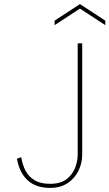

<svg xmlns="http://www.w3.org/2000/svg" viewBox="-20 -912 535 939"><path d="M360 -700H382V-155Q382 -114 363.5 -76.5Q345 -39 310 -16Q275 7 225 7Q155 7 114.5 -31Q74 -69 63 -136L84 -143Q89 -108 104.5 -78Q120 -48 149 -30.5Q178 -13 225 -13Q277 -13 306.5 -36.5Q336 -60 348 -93Q360 -126 360 -155ZM495 -789 371 -870 247 -789V-811L371 -892L495 -811Z"/></svg>

Font: Albert Sans Thin
Style: Regular
Weight: 250
Designer: Andreas Rasmussen
Foundry: a.Foundry
Version: Version 1.025